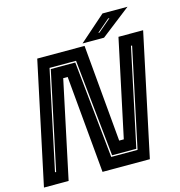

<svg xmlns="http://www.w3.org/2000/svg" viewBox="-133 -956 999 1064"><g transform="rotate(-15 366.0 -424.0)"><path d="M69 -66H75.5L194.5 -624.5H335L392 -67.5H543L663.5 -634H657L538 -75H399L341.5 -632.5H189.5ZM-12 0 137 -700H408.5L458 -143.5H484.5L603 -700H744.5L595.5 0H324L273.5 -558H248L129.5 0ZM401 -716 551 -848H694.5L524.5 -716ZM500.5 -750H507.5L581.5 -813H574Z"/></g></svg>

Font: Tourney ExtraBold
Style: Italic
Weight: 800
Italic angle: -12°
Version: Version 1.015